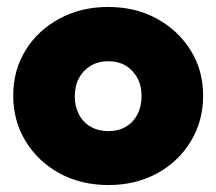

<svg xmlns="http://www.w3.org/2000/svg" viewBox="-20 -521 622 552"><path d="M292 11Q213 11 151.5 -22.5Q90 -56 54 -114.5Q18 -173 18 -246Q18 -319 53.5 -376.5Q89 -434 151 -467.5Q213 -501 291 -501Q369 -501 430.5 -467.5Q492 -434 528 -376.5Q564 -319 564 -246Q564 -173 528.5 -114.5Q493 -56 431.5 -22.5Q370 11 292 11ZM291 -144Q320 -144 341.5 -156.5Q363 -169 375 -192Q387 -215 387 -245Q387 -275 374.5 -297.5Q362 -320 341 -332.5Q320 -345 291 -345Q263 -345 241 -332Q219 -319 207 -296.5Q195 -274 195 -244Q195 -215 207 -192Q219 -169 241 -156.5Q263 -144 291 -144Z"/></svg>

Font: Outfit Thin ExtraBold
Style: Regular
Weight: 800
Version: Version 1.100;gftools[0.9.27]